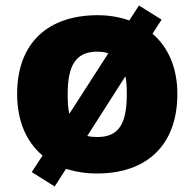

<svg xmlns="http://www.w3.org/2000/svg" viewBox="-20 -711 705 695"><path d="M622 -371C622 -467 588 -541 532 -589L565 -640L483 -691L448 -637C414 -649 375 -656 334 -656C152 -656 42 -554 42 -371C42 -272 76 -197 134 -148L95 -88L178 -36L219 -100C253 -89 291 -83 331 -83C512 -83 622 -186 622 -371ZM225 -371C225 -472 253 -524 332 -524C347 -524 360 -522 372 -518L231 -299C226 -320 225 -343 225 -371ZM439 -371C439 -269 414 -215 333 -215C319 -215 307 -216 296 -219L434 -435C438 -417 439 -395 439 -371Z"/></svg>

Font: Noto Sans Telugu UI Black
Style: Regular
Weight: 900
Designer: Jelle Bosma - Monotype Design Team
Foundry: Monotype Imaging Inc.
Version: Version 2.005